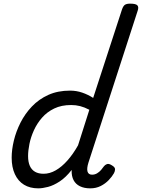

<svg xmlns="http://www.w3.org/2000/svg" viewBox="-20 -1016 778 1053"><path d="M190 17Q144 17 111.5 -3Q79 -23 61.5 -61Q44 -99 44 -151Q44 -195 56 -245Q68 -295 92.5 -343.5Q117 -392 155 -432Q193 -472 245 -495.5Q297 -519 364 -519Q399 -519 431 -508Q463 -497 491 -479L649 -964Q656 -984 665.5 -990Q675 -996 694 -996Q725 -996 733.5 -986.5Q742 -977 735 -957L465 -124Q455 -92 460 -75Q465 -58 485 -58Q500 -58 512.5 -65.5Q525 -73 534.5 -84Q544 -95 550 -104Q556 -112 566.5 -116Q577 -120 594 -109Q611 -99 611 -88Q611 -77 605 -66Q595 -48 576.5 -28.5Q558 -9 532.5 4Q507 17 475 17Q442 17 418.5 5.5Q395 -6 383.5 -28Q372 -50 373 -81Q373 -83 373 -83Q373 -83 373 -84Q341 -43 307.5 -21Q274 1 243.5 9Q213 17 190 17ZM134 -160Q134 -128 143.5 -106.5Q153 -85 172 -74Q191 -63 219 -63Q253 -63 286 -82Q319 -101 350 -136Q381 -171 408 -219L470 -414Q443 -428 419.5 -434Q396 -440 370 -440Q317 -440 277.5 -421Q238 -402 210.5 -370.5Q183 -339 166 -301.5Q149 -264 141.5 -227Q134 -190 134 -160Z"/></svg>

Font: Playwrite IE
Style: Regular
Weight: 400
Designer: Veronika Burian, José Scaglione
Foundry: TypeTogether
Version: Version 1.002